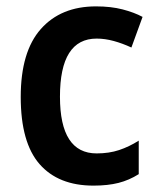

<svg xmlns="http://www.w3.org/2000/svg" viewBox="-20 -572 496 602"><path d="M273 10Q163 10 104 -57.5Q45 -125 45 -268Q45 -410 108 -481Q171 -552 281 -552Q328 -552 364.5 -542.5Q401 -533 427 -519L392 -423Q364 -436 336.5 -443.5Q309 -451 283 -451Q168 -451 168 -269Q168 -91 283 -91Q322 -91 353.5 -101.5Q385 -112 415 -131V-26Q385 -7 351.5 1.5Q318 10 273 10Z"/></svg>

Font: Noto Sans Malayalam SemiCondensed SemiBold
Style: Regular
Weight: 600
Width: 4
Designer: Jelle Bosma - Monotype Design Team
Foundry: Monotype Imaging Inc.
Version: Version 2.104; ttfautohint (v1.8.4.7-5d5b)